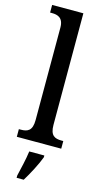

<svg xmlns="http://www.w3.org/2000/svg" viewBox="-147 -804 574 1069"><g transform="rotate(15 140.5 -269.5)"><path d="M12 0H268V-44H258C219 -44 192 -55 192 -117V-760H12V-716H23C55 -716 89 -707 89 -650V-117C89 -55 62 -44 23 -44H12ZM70 208V221H111C137 179 172 113 187 71V61H100C94 109 80 164 70 208Z"/></g></svg>

Font: Noto Serif Ethiopic Condensed Medium
Style: Regular
Weight: 500
Width: 3
Designer: Monotype Design Team
Foundry: Monotype Imaging Inc.
Version: Version 2.102